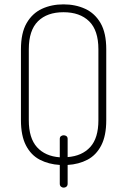

<svg xmlns="http://www.w3.org/2000/svg" viewBox="-20 -751 583 880"><path d="M272 109Q265 109 259.5 104.5Q254 100 254 91V5Q203 2 162.5 -19Q122 -40 99 -84.5Q76 -129 76 -200V-525Q76 -600 102 -645Q128 -690 172 -710.5Q216 -731 271 -731Q326 -731 370.5 -710.5Q415 -690 441 -645Q467 -600 467 -525V-200Q467 -129 444 -84.5Q421 -40 381 -19Q341 2 290 5V91Q290 100 284.5 104.5Q279 109 272 109ZM254 -30V-114Q254 -123 259.5 -127Q265 -131 272 -131Q279 -131 284.5 -127Q290 -123 290 -114V-31Q356 -36 393.5 -77Q431 -118 431 -200V-525Q431 -612 388.5 -653.5Q346 -695 271 -695Q196 -695 154 -653.5Q112 -612 112 -525V-200Q112 -118 149.5 -76.5Q187 -35 254 -30Z"/></svg>

Font: Dosis ExtraLight
Style: Regular
Weight: 250
Designer: EdgarTolentino, PabloImpallari, IginoMarini
Foundry: EdgarTolentino, PabloImpallari, IginoMarini
Version: Version 3.001; ttfautohint (v1.8.2)